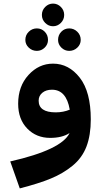

<svg xmlns="http://www.w3.org/2000/svg" viewBox="-20 -767 572 1068"><path d="M318.5 -639.5Q300 -621 275 -621Q250 -621 231.5 -639.5Q213 -658 213 -684Q213 -710 231.5 -728.5Q250 -747 275 -747Q300 -747 318.5 -728.5Q337 -710 337 -684Q337 -658 318.5 -639.5ZM185 -484Q159 -484 140 -502Q121 -520 121 -545Q121 -572 140 -590.5Q159 -609 185 -609Q211 -609 229 -590.5Q247 -572 247 -545Q247 -520 228.5 -502Q210 -484 185 -484ZM303 -545Q303 -572 321 -590.5Q339 -609 365 -609Q391 -609 410 -590.5Q429 -572 429 -545Q429 -520 410 -502Q391 -484 365 -484Q340 -484 321.5 -502Q303 -520 303 -545ZM275 -413Q363 -413 424 -334.5Q485 -256 485 -103Q485 -15 461 48Q437 111 384 154.5Q331 198 263 226Q195 254 90 281L37 131Q323 66 367 -27Q326 0 259 0Q182 0 131.5 -52Q81 -104 81 -190Q81 -287 138.5 -350Q196 -413 275 -413ZM195 -207Q195 -142 290 -142Q332 -142 368 -157Q349 -268 269 -268Q236 -268 215.5 -251Q195 -234 195 -207Z"/></svg>

Font: FiraGO ExtraBold
Style: Regular
Weight: 800
Designer: bBox Type
Foundry: bBox Type GmbH
Version: Version 1.001;PS 001.001;hotconv 1.0.88;makeotf.lib2.5.64775